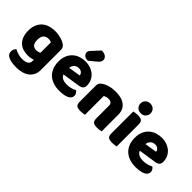

<svg xmlns="http://www.w3.org/2000/svg" viewBox="6 -1535 2516 2516"><g transform="rotate(45 1264.0 -277.0)"><path d="M352 -37Q332 -29 307.5 -24.5Q283 -20 253 -20Q208 -20 167.5 -32.5Q127 -45 96.5 -73.5Q66 -102 48 -147Q30 -192 30 -257Q30 -317 48.5 -362.5Q67 -408 100.5 -439Q134 -470 182 -485.5Q230 -501 289 -501Q317 -501 344 -497Q371 -493 394.5 -486Q418 -479 437 -471Q456 -463 469 -454Q489 -440 500.5 -422.5Q512 -405 512 -378V-7Q512 46 492.5 84.5Q473 123 438.5 148.5Q404 174 357.5 186Q311 198 258 198Q204 198 163 189.5Q122 181 98 165Q62 141 62 97Q62 74 71.5 55Q81 36 93 27Q122 43 158.5 54Q195 65 235 65Q288 65 320 47Q352 29 352 -11ZM285 -147Q305 -147 320.5 -151.5Q336 -156 349 -164V-356Q338 -361 326.5 -364.5Q315 -368 296 -368Q253 -368 226 -341.5Q199 -315 199 -256Q199 -193 223.5 -170Q248 -147 285 -147Z M763 -176Q777 -140 810 -125.5Q843 -111 884 -111Q926 -111 964 -121.5Q1002 -132 1025 -146Q1041 -136 1052 -118Q1063 -100 1063 -80Q1063 -55 1049 -37Q1035 -19 1009.5 -7Q984 5 949 10.5Q914 16 872 16Q813 16 762.5 -0.5Q712 -17 675 -50Q638 -83 617 -133Q596 -183 596 -250Q596 -316 617.5 -363.5Q639 -411 674.5 -441.5Q710 -472 755 -486.5Q800 -501 847 -501Q900 -501 943.5 -485Q987 -469 1018.5 -441Q1050 -413 1067 -374Q1084 -335 1084 -289Q1084 -255 1065 -237Q1046 -219 1012 -214ZM848 -377Q810 -377 784.5 -354Q759 -331 754 -289L924 -317Q923 -327 918 -337.5Q913 -348 904 -357Q895 -366 881 -371.5Q867 -377 848 -377ZM896 -752Q948 -752 974 -730Q1000 -708 1000 -680Q1000 -657 990 -641.5Q980 -626 956 -606L861 -528Q816 -528 794 -549Q772 -570 772 -594Q772 -606 776.5 -617Q781 -628 795 -643Z M1644 -1Q1633 2 1612.5 5Q1592 8 1568 8Q1518 8 1496 -8.5Q1474 -25 1474 -72V-308Q1474 -339 1455.5 -353.5Q1437 -368 1407 -368Q1387 -368 1369.5 -363Q1352 -358 1336 -350V-1Q1325 2 1304.5 5Q1284 8 1260 8Q1210 8 1188 -8.5Q1166 -25 1166 -72V-373Q1166 -400 1177.5 -417Q1189 -434 1209 -448Q1243 -472 1294.5 -486.5Q1346 -501 1409 -501Q1522 -501 1583 -451.5Q1644 -402 1644 -313Z M1753 -479Q1764 -482 1784.5 -485Q1805 -488 1829 -488Q1879 -488 1901 -471.5Q1923 -455 1923 -408V-1Q1912 2 1891.5 5Q1871 8 1847 8Q1797 8 1775 -8.5Q1753 -25 1753 -72ZM1745 -621Q1745 -659 1770.5 -685Q1796 -711 1838 -711Q1880 -711 1905.5 -685Q1931 -659 1931 -621Q1931 -583 1905.5 -557Q1880 -531 1838 -531Q1796 -531 1770.5 -557Q1745 -583 1745 -621Z M2177 -176Q2191 -140 2224 -125.5Q2257 -111 2298 -111Q2340 -111 2378 -121.5Q2416 -132 2439 -146Q2455 -136 2466 -118Q2477 -100 2477 -80Q2477 -55 2463 -37Q2449 -19 2423.5 -7Q2398 5 2363 10.5Q2328 16 2286 16Q2227 16 2176.5 -0.5Q2126 -17 2089 -50Q2052 -83 2031 -133Q2010 -183 2010 -250Q2010 -316 2031.5 -363.5Q2053 -411 2088.5 -441.5Q2124 -472 2169 -486.5Q2214 -501 2261 -501Q2314 -501 2357.5 -485Q2401 -469 2432.5 -441Q2464 -413 2481 -374Q2498 -335 2498 -289Q2498 -255 2479 -237Q2460 -219 2426 -214ZM2262 -377Q2224 -377 2198.5 -354Q2173 -331 2168 -289L2338 -317Q2337 -327 2332 -337.5Q2327 -348 2318 -357Q2309 -366 2295 -371.5Q2281 -377 2262 -377Z"/></g></svg>

Font: Baloo Tammudu 2 ExtraBold
Style: Regular
Weight: 800
Designer: Maithili Shingre, Omkar Shende and Ek Type
Foundry: Ek Type
Version: Version 1.640;hotconv 1.0.111;makeotfexe 2.5.65597; ttfautoh